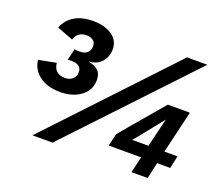

<svg xmlns="http://www.w3.org/2000/svg" viewBox="-113 -836 1160 1005"><g transform="rotate(20 467.0 -333.5)"><path d="M211 -262Q139 -262 95 -294.5Q51 -327 44 -381L142 -400Q148 -340 209 -340Q236 -340 251.5 -355.5Q267 -371 267 -393Q267 -436 210 -436Q198 -436 190 -434L205 -498Q218 -496 231 -496Q261 -496 276 -509.5Q291 -523 291 -546Q291 -568 276 -578.5Q261 -589 239 -589Q191 -589 175 -542L86 -576Q101 -619 142 -645Q183 -671 248 -671Q310 -671 351.5 -643.5Q393 -616 393 -566Q393 -525 368 -496Q343 -467 299 -464L298 -462Q329 -458 349.5 -440Q370 -422 370 -387Q370 -347 348 -319Q326 -291 290 -276.5Q254 -262 211 -262ZM152 0 773 -660H886L264 0ZM705 4 726 -86H545L561 -153Q575 -172 586 -184.5Q597 -197 615 -219L763 -393H886L830 -156H903L888 -86H815L795 4ZM650 -156H741L780 -316L676 -186Q662 -169 650 -156Z"/></g></svg>

Font: Work Sans SemiBold
Style: Italic
Weight: 600
Italic angle: -13°
Designer: Wei Huang
Foundry: Wei Huang
Version: Version 2.012; ttfautohint (v1.8.3)